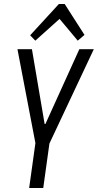

<svg xmlns="http://www.w3.org/2000/svg" viewBox="-20 -948 493 968"><path d="M68 -700H141L205 -323H209L380 -700H453L229 -224H159ZM163 -259H234L198 0H127ZM132 -770 277 -928H306L406 -772L372 -743L270 -865H294L158 -743Z"/></svg>

Font: Pathway Extreme Condensed Light
Style: Italic
Weight: 300
Width: 3
Italic angle: -8°
Version: Version 1.001;gftools[0.9.26]